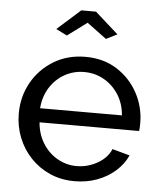

<svg xmlns="http://www.w3.org/2000/svg" viewBox="-53 -776 697 832"><g transform="rotate(5 295.5 -360.0)"><path d="M36 -261Q36 -335 70 -396Q104 -457 164.5 -494Q225 -531 303 -531Q382 -531 440.5 -493.5Q499 -456 531.5 -395.5Q564 -335 564 -265Q564 -255 563.5 -245.5Q563 -236 562 -231H129Q133 -180 157.5 -140.5Q182 -101 221 -78.5Q260 -56 305 -56Q353 -56 395.5 -80Q438 -104 454 -143L530 -122Q513 -84 479.5 -54Q446 -24 400.5 -7Q355 10 302 10Q243 10 194.5 -11.5Q146 -33 110.5 -70.5Q75 -108 55.5 -157Q36 -206 36 -261ZM482 -292Q478 -343 453 -382Q428 -421 389 -443Q350 -465 303 -465Q257 -465 218 -443Q179 -421 154.5 -382Q130 -343 126 -292ZM166 -640 267 -730H331L432 -640L384 -616L299 -679L214 -616Z"/></g></svg>

Font: YasnoRaleway Medium
Style: Regular
Weight: 500
Designer: Matt McInerney, Pablo Impallari, Rodrigo Fuenzalida
Foundry: Matt McInerney, Pablo Impallari, Rodrigo Fuenzalida
Version: Version 4.026